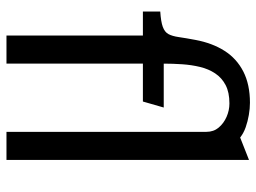

<svg xmlns="http://www.w3.org/2000/svg" viewBox="-122 -688 811 608"><g transform="rotate(90 284.0 -384.5)"><path d="M306 -770Q324 -770 344.5 -766.5Q365 -763 383.5 -756.5Q402 -750 416 -739L487 -767V1H398V-632Q398 -655 384.5 -671Q371 -687 350.5 -696Q330 -705 308 -705Q273 -705 250 -693Q227 -681 213 -660Q199 -639 192.5 -612Q186 -585 184 -555.5Q182 -526 182 -497H321L302 -431H182V1H93V-431H17V-486Q49 -488 65.5 -494Q82 -500 88.5 -512Q95 -524 98 -545Q101 -566 107 -598Q117 -651 141.5 -689.5Q166 -728 207 -749Q248 -770 306 -770Z"/></g></svg>

Font: Rosario Medium
Style: Regular
Weight: 500
Version: Version 1.201